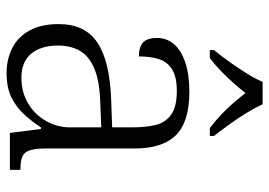

<svg xmlns="http://www.w3.org/2000/svg" viewBox="-137 -669 816 582"><g transform="rotate(90 271.0 -378.0)"><path d="M201 10Q160 10 126 -7Q92 -24 72.5 -59.5Q53 -95 53 -148Q53 -228 109.5 -265.5Q166 -303 283 -307L366 -310V-372Q366 -411 359 -441Q352 -471 328 -488.5Q304 -506 256 -506Q213 -506 190 -491.5Q167 -477 159 -451Q151 -425 151 -391Q123 -391 109 -403.5Q95 -416 95 -446Q95 -475 113.5 -497Q132 -519 169 -531.5Q206 -544 258 -544Q349 -544 389.5 -503.5Q430 -463 430 -379V-112Q430 -80 435 -62.5Q440 -45 453 -38.5Q466 -32 491 -32H495V0H383L371 -94H366Q350 -69 328.5 -45Q307 -21 277 -5.5Q247 10 201 10ZM216 -35Q260 -35 294 -55.5Q328 -76 347 -110Q366 -144 366 -181V-277L292 -274Q226 -272 188 -256Q150 -240 134 -212Q118 -184 118 -145Q118 -113 128.5 -88Q139 -63 160.5 -49Q182 -35 216 -35ZM132 -619Q148 -638 166.5 -664Q185 -690 202 -717Q219 -744 228 -766H296Q306 -744 322.5 -717Q339 -690 358 -664Q377 -638 392 -619V-606H368Q346 -623 327.5 -640.5Q309 -658 293 -676.5Q277 -695 262 -714Q247 -695 230.5 -676.5Q214 -658 196 -640.5Q178 -623 156 -606H132Z"/></g></svg>

Font: Noto Serif Hebrew Light
Style: Regular
Weight: 300
Version: Version 2.003